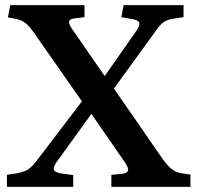

<svg xmlns="http://www.w3.org/2000/svg" viewBox="-20 -730 771 750"><path d="M7 0V-47L46 -53Q66 -57 79 -62.5Q92 -68 103.5 -79.5Q115 -91 130 -111L300 -334L112 -603Q95 -627 80.5 -639Q66 -651 44 -656L11 -662L20 -710H310V-663L270 -658Q252 -656 250 -646.5Q248 -637 262 -616L389 -433L513 -610Q527 -630 524 -640.5Q521 -651 499 -655L454 -663L463 -710H697V-663L658 -657Q635 -654 620 -644Q605 -634 586 -606L425 -384L614 -111Q633 -84 650 -70Q667 -56 690 -53L724 -48V0H415V-47L457 -51Q477 -53 480 -64Q483 -75 465 -100L337 -285L201 -97Q187 -77 190.5 -67Q194 -57 216 -53L266 -46V0Z"/></svg>

Font: Literata 36pt SemiBold
Style: Regular
Weight: 600
Designer: Latin by Veronika Burian and Jose Scaglione. Greek by Irene Vlachou. Cyrillic by Vera Evstafieva.
Foundry: TypeTogether
Version: Version 3.002